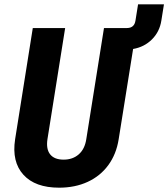

<svg xmlns="http://www.w3.org/2000/svg" viewBox="-20 -860 780 890"><path d="M254 10Q143 10 88.5 -50Q34 -110 50 -214L132 -730H282L200 -215Q193 -169 212.5 -144.5Q232 -120 275 -120Q317 -120 345 -144.5Q373 -169 380 -215L462 -730H568Q603 -730 608 -765L620 -840H740L728 -765Q720 -713 684.5 -677.5Q649 -642 597 -633L530 -214Q519 -145 482 -94.5Q445 -44 386.5 -17Q328 10 254 10Z"/></svg>

Font: JetBrains Mono NL ExtraBold
Style: Italic
Weight: 800
Italic angle: -9°
Monospace: yes
Designer: Philipp Nurullin, Konstantin Bulenkov
Foundry: JetBrains
Version: Version 2.305; ttfautohint (v1.8.4.7-5d5b)